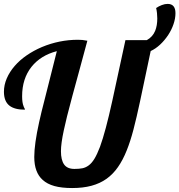

<svg xmlns="http://www.w3.org/2000/svg" viewBox="-25 -953 915 980"><path d="M192.9 -34.7Q149.9 -72.8 149.9 -151.9Q149.9 -217.3 174.8 -329.6Q186.5 -382.8 201.2 -438.5L231.9 -560.1L265.1 -691.9Q182.6 -670.4 135.7 -611.8Q87.9 -551.3 87.9 -461.9Q87.9 -428.7 95.2 -411.1Q96.7 -405.8 100.1 -400.4Q102.1 -397 102.1 -393.1Q49.8 -393.1 23.4 -413.6Q-4.9 -435.5 -4.9 -484.9Q-4.9 -519 9.5 -552.7Q23.9 -586.4 50.3 -616.7Q75.7 -646 111.1 -670.4Q146.5 -694.8 189 -712.9Q277.8 -750 373 -750Q385.7 -750 395.5 -749Q405.3 -748 420.9 -745.1Q391.1 -635.7 378.9 -589.8L344.7 -464.4Q312 -343.3 300.8 -288.6Q286.1 -220.7 286.1 -181.2Q286.1 -136.2 302.2 -113.5Q318.4 -90.8 355 -90.8Q379.4 -90.8 396 -94.2Q412.6 -97.7 427.2 -108.4Q442.9 -119.6 456.8 -142.3Q470.7 -165 485.4 -203.6Q513.7 -280.8 548.3 -439L615.2 -748H724.1Q754.4 -764.6 767.1 -795.9Q777.8 -822.3 777.8 -858.9Q777.8 -886.7 772 -912.1Q785.6 -921.4 801 -927.2Q816.4 -933.1 830.6 -933.1Q870.6 -933.1 870.6 -885.7Q870.6 -858.9 860.8 -830.1Q851.1 -801.3 833.5 -774.4Q815.4 -747.1 792.5 -725.6Q769.5 -704.1 744.1 -692.4L689.9 -436Q671.9 -351.6 656.2 -291.7Q640.6 -231.9 622.1 -186Q602.1 -135.7 576.9 -99.9Q551.8 -64 519 -40.5Q485.4 -16.6 442.1 -4.9Q398.9 6.8 343.3 6.8Q289.6 6.8 252.7 -3.4Q215.8 -13.7 192.9 -34.7Z"/></svg>

Font: Pattaya
Style: Regular
Weight: 400
Designer: Pablo Impallari / Thai characters Designed by Thanarat Vachiruckul and Suppakit Chalermlarp
Foundry: Pablo Impallari
Version: Version 2.000